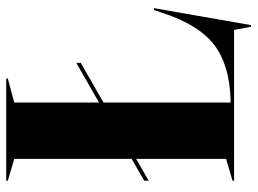

<svg xmlns="http://www.w3.org/2000/svg" viewBox="-122 -630 805 600"><g transform="rotate(-90 280.0 -329.5)"><path d="M487 0H16V-5L84 -25V-306L16 -267V-281L84 -320V-687L16 -707V-712H335V-707L260 -687V-422L384 -493V-479L260 -408V-11H272Q380 -15 442 -63.5Q504 -112 541 -226L549 -250H555L502 53H497Z"/></g></svg>

Font: Nyght Serif Bold
Style: Regular
Weight: 700
Designer: Maksym Kobuzan
Version: Version 0.410